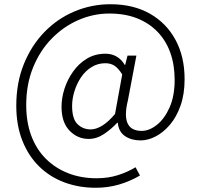

<svg xmlns="http://www.w3.org/2000/svg" viewBox="-20 -724 950 908"><path d="M433 164Q353 164 284.5 138.5Q216 113 165 63Q114 13 85.5 -59.5Q57 -132 57 -224Q57 -333 93 -421.5Q129 -510 191 -573.5Q253 -637 333.5 -670.5Q414 -704 502 -704Q610 -704 688.5 -659.5Q767 -615 810 -535.5Q853 -456 853 -350Q853 -279 834 -225Q815 -171 784 -134.5Q753 -98 716.5 -79Q680 -60 645 -60Q601 -60 571 -80.5Q541 -101 537 -144H535Q506 -113 471.5 -90Q437 -67 399 -67Q347 -67 309 -106Q271 -145 271 -219Q271 -261 285 -304.5Q299 -348 326 -386Q353 -424 391.5 -447Q430 -470 479 -470Q508 -470 531.5 -456.5Q555 -443 570 -417H572L583 -461H625L585 -250Q549 -105 650 -105Q686 -105 722 -133.5Q758 -162 782 -216Q806 -270 806 -346Q806 -417 785.5 -474.5Q765 -532 725 -573.5Q685 -615 628 -637.5Q571 -660 497 -660Q422 -660 351.5 -629.5Q281 -599 225 -542Q169 -485 136.5 -405Q104 -325 104 -227Q104 -146 128 -82Q152 -18 196.5 26.5Q241 71 302 95Q363 119 437 119Q491 119 537 104.5Q583 90 621 67L642 106Q594 134 542 149Q490 164 433 164ZM409 -112Q434 -112 463 -129.5Q492 -147 524 -185L558 -372Q539 -402 521 -413.5Q503 -425 478 -425Q442 -425 412.5 -406.5Q383 -388 363 -358Q343 -328 332 -292.5Q321 -257 321 -223Q321 -162 346.5 -137Q372 -112 409 -112Z"/></svg>

Font: Noto Sans TC Thin Light
Style: Regular
Weight: 300
Version: Version 2.004-H2;hotconv 1.0.118;makeotfexe 2.5.65603